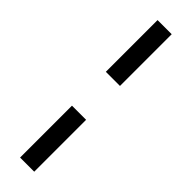

<svg xmlns="http://www.w3.org/2000/svg" viewBox="-301 -699 874 874"><g transform="rotate(45 135.5 -262.5)"><path d="M90 -372V-705H181V-372ZM90 180V-154H181V180Z"/></g></svg>

Font: Nunito Sans Medium
Style: Regular
Weight: 500
Designer: Vernon Adams
Foundry: Vernon Adams
Version: Version 3.101; ttfautohint (v1.8.4.7-5d5b);gftools[0.9.27]